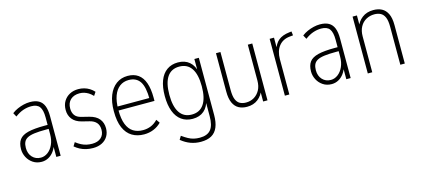

<svg xmlns="http://www.w3.org/2000/svg" viewBox="-56 -944 3472 1579"><g transform="rotate(-15 1680.0 -154.0)"><path d="M196 8Q154 8 122.5 -13Q91 -34 74 -67Q57 -100 57 -136Q57 -187 79 -217Q101 -247 153 -260Q205 -273 295 -273H329V-239H297Q238 -239 199 -234Q160 -229 138 -217Q116 -205 107 -185Q98 -165 98 -136Q98 -87 126 -57Q154 -27 198 -27Q230 -27 258 -48Q286 -69 303 -106.5Q320 -144 320 -193V-337Q320 -400 299 -428Q278 -456 228 -456Q194 -456 160 -444.5Q126 -433 90 -406L72 -439Q94 -456 120 -467.5Q146 -479 173.5 -485.5Q201 -492 227 -492Q273 -492 302 -475.5Q331 -459 344.5 -425Q358 -391 358 -338V0H321V-114H330Q321 -76 301 -48.5Q281 -21 254 -6.5Q227 8 196 8Z M633 8Q603 8 575 1.5Q547 -5 523.5 -17.5Q500 -30 480 -47L499 -78Q522 -60 543.5 -49Q565 -38 587.5 -33Q610 -28 635 -28Q683 -28 710.5 -52.5Q738 -77 738 -120Q738 -158 718.5 -180.5Q699 -203 662 -212L598 -228Q547 -241 521 -273.5Q495 -306 495 -352Q495 -395 513.5 -426Q532 -457 564.5 -474.5Q597 -492 639 -492Q664 -492 688 -485.5Q712 -479 733 -466Q754 -453 771 -434L751 -404Q733 -423 715 -434Q697 -445 678.5 -450.5Q660 -456 640 -456Q592 -456 563 -429.5Q534 -403 534 -354Q534 -320 550.5 -297Q567 -274 604 -265L668 -249Q724 -235 750.5 -202.5Q777 -170 777 -123Q777 -84 759.5 -54.5Q742 -25 709.5 -8.5Q677 8 633 8Z M1068 8Q1010 8 966.5 -18Q923 -44 899 -98.5Q875 -153 875 -240Q875 -319 897.5 -375Q920 -431 961.5 -461.5Q1003 -492 1059 -492Q1112 -492 1148 -466.5Q1184 -441 1202 -390Q1220 -339 1220 -264V-236H901V-270H1198L1185 -258Q1185 -364 1154 -410.5Q1123 -457 1058 -457Q1014 -457 981.5 -432.5Q949 -408 931.5 -361Q914 -314 914 -244V-239Q914 -164 932.5 -117.5Q951 -71 985.5 -49.5Q1020 -28 1068 -28Q1103 -28 1134.5 -40.5Q1166 -53 1194 -82L1215 -52Q1187 -23 1149 -7.5Q1111 8 1068 8Z M1503 188Q1457 188 1416 173Q1375 158 1337 127L1355 97Q1383 117 1406 129.5Q1429 142 1452.5 147.5Q1476 153 1503 153Q1567 153 1596.5 117Q1626 81 1626 3V-141H1635Q1622 -77 1584 -44.5Q1546 -12 1487 -12Q1432 -12 1392.5 -40Q1353 -68 1332.5 -122Q1312 -176 1312 -252Q1312 -329 1332.5 -382.5Q1353 -436 1392.5 -464Q1432 -492 1487 -492Q1546 -492 1584 -459.5Q1622 -427 1635 -363H1626V-484H1664V3Q1664 65 1646.5 106.5Q1629 148 1593.5 168Q1558 188 1503 188ZM1489 -48Q1557 -48 1592 -100Q1627 -152 1627 -252Q1627 -353 1592 -404.5Q1557 -456 1489 -456Q1421 -456 1386 -404.5Q1351 -353 1351 -252Q1351 -152 1386 -100Q1421 -48 1489 -48Z M1944 8Q1904 8 1874 -8Q1844 -24 1827 -60.5Q1810 -97 1810 -157V-484H1848V-160Q1848 -108 1860 -79.5Q1872 -51 1894 -39.5Q1916 -28 1945 -28Q1983 -28 2013.5 -46Q2044 -64 2062.5 -97.5Q2081 -131 2081 -179V-484H2119V0H2082V-99H2091Q2076 -52 2038 -22Q2000 8 1944 8Z M2267 0V-484H2304V-379H2296Q2311 -432 2344 -459.5Q2377 -487 2438 -494L2456 -496L2460 -462L2430 -459Q2371 -453 2338 -411Q2305 -369 2305 -300V0Z M2665 8Q2623 8 2591.5 -13Q2560 -34 2543 -67Q2526 -100 2526 -136Q2526 -187 2548 -217Q2570 -247 2622 -260Q2674 -273 2764 -273H2798V-239H2766Q2707 -239 2668 -234Q2629 -229 2607 -217Q2585 -205 2576 -185Q2567 -165 2567 -136Q2567 -87 2595 -57Q2623 -27 2667 -27Q2699 -27 2727 -48Q2755 -69 2772 -106.5Q2789 -144 2789 -193V-337Q2789 -400 2768 -428Q2747 -456 2697 -456Q2663 -456 2629 -444.5Q2595 -433 2559 -406L2541 -439Q2563 -456 2589 -467.5Q2615 -479 2642.5 -485.5Q2670 -492 2696 -492Q2742 -492 2771 -475.5Q2800 -459 2813.5 -425Q2827 -391 2827 -338V0H2790V-114H2799Q2790 -76 2770 -48.5Q2750 -21 2723 -6.5Q2696 8 2665 8Z M2973 0V-484H3010V-385H3001Q3016 -432 3055 -462Q3094 -492 3151 -492Q3192 -492 3222.5 -476Q3253 -460 3270.5 -424Q3288 -388 3288 -327V0H3250V-324Q3250 -376 3237.5 -404.5Q3225 -433 3202.5 -444.5Q3180 -456 3150 -456Q3112 -456 3080 -438.5Q3048 -421 3029.5 -387Q3011 -353 3011 -305V0Z"/></g></svg>

Font: Nunito Sans 12pt ExtraLight Condensed
Style: Regular
Weight: 200
Width: 3
Version: Version 3.101;gftools[0.9.27]